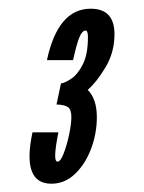

<svg xmlns="http://www.w3.org/2000/svg" viewBox="-20 -728 340 452"><path d="M101 -295.5Q132.5 -295.5 156.8 -318.8Q181 -342 194.5 -378Q208 -414 208 -452Q208 -495 186.5 -516.5Q207 -534 228.2 -569.2Q249.5 -604.5 249.5 -647.5Q249.5 -707.5 193.5 -707.5Q116.5 -707.5 90.5 -586.5H152Q160.5 -625 167 -640.5Q173.5 -656 181.5 -656Q187 -656 187 -640.5Q187 -600.5 175.2 -577Q163.5 -553.5 148.5 -543.2Q133.5 -533 123.5 -531.5L113 -482Q132 -481.5 140 -475.8Q148 -470 148 -452.5Q148 -436.5 142.8 -411.5Q137.5 -386.5 130 -367Q122.5 -347.5 115.5 -347.5Q109 -347.5 110 -366Q111 -384.5 117.5 -416.5H56.5Q30.5 -295.5 101 -295.5Z"/></svg>

Font: League Gothic Condensed Italic
Style: Regular
Weight: 400
Width: 3
Designer: The League of Moveable Type
Version: Version 1.600; ttfautohint (v1.8.3)